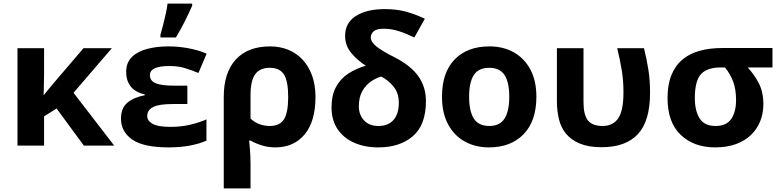

<svg xmlns="http://www.w3.org/2000/svg" viewBox="-20 -816 4369 1076"><path d="M227 -546V-403Q226 -373 226 -343Q226 -313 224 -284H226Q244 -306 260.5 -326Q277 -346 295 -367L448 -546H607L392 -296L620 0H450L297 -208L227 -164V0H78V-546Z M1030 -336V-233H948Q871 -233 838 -216Q805 -199 805 -166Q805 -139 835 -122Q865 -105 936 -105Q997 -105 1049.5 -118Q1102 -131 1137 -147V-28Q1100 -11 1046 -0.5Q992 10 925 10Q784 10 721 -34Q658 -78 658 -151Q658 -211 694.5 -241Q731 -271 791 -282V-287Q738 -299 712.5 -331.5Q687 -364 687 -413Q687 -465 719 -496.5Q751 -528 805 -542Q859 -556 925 -556Q982 -556 1039 -545Q1096 -534 1138 -515L1092 -407Q1056 -422 1017.5 -434Q979 -446 929 -446Q820 -446 820 -395Q820 -363 852.5 -349.5Q885 -336 955 -336ZM879 -606V-621Q886 -644 894 -675.5Q902 -707 909 -738.5Q916 -770 919 -796H1057V-784Q1040 -745 1017 -699Q994 -653 966 -606Z M1234 240V-274Q1234 -409 1301.5 -482.5Q1369 -556 1494 -556Q1549 -556 1595.5 -537Q1642 -518 1676 -481.5Q1710 -445 1729 -392.5Q1748 -340 1748 -273Q1748 -136 1687.5 -63Q1627 10 1522 10Q1484 10 1448 -1Q1412 -12 1385 -28H1376Q1376 -27 1377.5 -14.5Q1379 -2 1380.5 17.5Q1382 37 1383 59.5Q1384 82 1384 103V240ZM1384 -281V-152Q1405 -131 1433.5 -120.5Q1462 -110 1491 -110Q1548 -110 1571.5 -147.5Q1595 -185 1595 -273Q1595 -361 1571.5 -398.5Q1548 -436 1491 -436Q1437 -436 1410.5 -400.5Q1384 -365 1384 -281Z M2136 -765Q2204 -765 2256 -750.5Q2308 -736 2361 -711L2302 -606Q2257 -628 2215 -641.5Q2173 -655 2130 -655Q2090 -655 2074 -640.5Q2058 -626 2058 -606Q2058 -580 2091.5 -554Q2125 -528 2193 -494Q2283 -448 2325 -388Q2367 -328 2367 -250Q2367 -116 2294 -53Q2221 10 2100 10Q2024 10 1965 -16Q1906 -42 1872 -92Q1838 -142 1838 -214Q1838 -283 1863.5 -329.5Q1889 -376 1932.5 -404Q1976 -432 2030 -448Q1984 -477 1949 -518.5Q1914 -560 1914 -615Q1914 -688 1974.5 -726.5Q2035 -765 2136 -765ZM2117 -387Q2090 -380 2060.5 -360.5Q2031 -341 2011 -306.5Q1991 -272 1991 -220Q1991 -173 2020 -141.5Q2049 -110 2101 -110Q2155 -110 2185 -143.5Q2215 -177 2215 -240Q2215 -292 2188 -327.5Q2161 -363 2117 -387Z M2986 -274Q2986 -138 2914.5 -64Q2843 10 2720 10Q2644 10 2584.5 -23Q2525 -56 2491 -119.5Q2457 -183 2457 -274Q2457 -410 2528 -483Q2599 -556 2723 -556Q2800 -556 2859 -523Q2918 -490 2952 -427Q2986 -364 2986 -274ZM2609 -274Q2609 -193 2635.5 -151.5Q2662 -110 2722 -110Q2781 -110 2807.5 -151.5Q2834 -193 2834 -274Q2834 -355 2807.5 -395.5Q2781 -436 2721 -436Q2662 -436 2635.5 -395.5Q2609 -355 2609 -274Z M3101 -546H3250V-244Q3250 -172 3275 -141Q3300 -110 3357 -110Q3415 -110 3444.5 -152.5Q3474 -195 3474 -300Q3474 -364 3464.5 -422Q3455 -480 3439 -546H3589Q3605 -481 3614 -423.5Q3623 -366 3623 -296Q3623 -137 3554.5 -64Q3486 9 3352 9Q3279 9 3230.5 -11Q3182 -31 3153 -65.5Q3124 -100 3112.5 -147.5Q3101 -195 3101 -249Z M4029 -547H4309V-438H4170Q4206 -400 4232 -350.5Q4258 -301 4258 -232Q4258 -181 4240.5 -137Q4223 -93 4189 -60Q4155 -27 4104.5 -8.5Q4054 10 3988 10Q3868 10 3794.5 -60.5Q3721 -131 3721 -266Q3721 -341 3742.5 -394.5Q3764 -448 3803.5 -481.5Q3843 -515 3900 -531Q3957 -547 4029 -547ZM3874 -266Q3874 -196 3900.5 -153Q3927 -110 3990 -110Q4051 -110 4078 -149.5Q4105 -189 4105 -255Q4105 -315 4089 -358Q4073 -401 4043 -438H4019Q3943 -438 3908.5 -400.5Q3874 -363 3874 -266Z"/></svg>

Font: BC Sans
Style: Bold
Weight: 700
Designer: Monotype Design Team
Province of B.C.
Foundry: Monotype Imaging Inc.
Version: Version 2.000;GOOG;noto-source:20170915:90ef993387c0